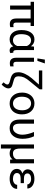

<svg xmlns="http://www.w3.org/2000/svg" viewBox="1596 -2404 1011 4243"><g transform="rotate(90 2101.5 -282.5)"><path d="M555.2 -453.6H479V-134.3Q479 -103 492.2 -87.2Q505.4 -71.3 537.1 -71.3Q560.5 -71.3 579.6 -77.1L580.1 -3.4Q545.9 5.9 510.3 5.9Q388.7 5.9 388.7 -137.7V-453.6H192.9V0H102.5V-453.6H20V-528.3H555.2Z M1086.9 -528.3V-139.2Q1087.9 -70.8 1126 -70.8Q1135.3 -70.8 1142.6 -73.2L1153.8 -6.3Q1130.4 10.3 1094.2 10.3Q1022.5 10.3 1003.9 -70.3Q951.7 10.3 849.6 10.3Q755.9 10.3 700.2 -58.8Q644.5 -127.9 644.5 -247.1V-254.4Q644.5 -383.3 699.7 -460.7Q754.9 -538.1 850.6 -538.1Q949.7 -538.1 1002 -459.5L1010.3 -528.3ZM734.9 -244.1Q734.9 -158.7 770.5 -111.1Q806.2 -63.5 872.1 -63.5Q956.5 -63.5 996.6 -154.3V-372.1Q955.1 -463.9 873 -463.9Q807.6 -463.9 771.2 -408.4Q734.9 -353 734.9 -244.1Z M1255.9 0ZM1346.2 -528.3V-133.3Q1346.2 -102.5 1359.6 -86.9Q1373 -71.3 1404.3 -71.3Q1427.7 -71.3 1446.8 -77.1L1447.3 -3.4Q1413.1 5.9 1377.4 5.9Q1255.9 5.9 1255.9 -137.7V-528.3ZM1296.9 -768.1H1381.8L1325.2 -603.5H1270.5Z M1954.6 -710.9V-652.3L1783.7 -443.8Q1716.3 -365.2 1691.4 -309.3Q1666.5 -253.4 1666.5 -188.5Q1666.5 -144.5 1682.9 -120.8Q1699.2 -97.2 1739.3 -85L1859.9 -49.8Q1899.4 -38.1 1916.7 -16.6Q1934.1 4.9 1934.1 43Q1933.1 76.7 1906.7 118.7Q1880.4 160.6 1847.7 187L1799.8 146Q1822.8 120.1 1835.2 99.4Q1847.7 78.6 1847.7 56.6Q1847.7 23.4 1772.5 4.4Q1697.3 -14.6 1670.9 -26.4Q1620.6 -48.3 1598.4 -85.7Q1576.2 -123 1576.2 -186Q1576.2 -249.5 1611.8 -327.6Q1647.5 -405.8 1709.5 -479L1848.6 -636.7H1537.6V-710.9Z M2026.4 0ZM2026.4 -269Q2026.4 -346.7 2056.9 -408.7Q2087.4 -470.7 2141.8 -504.4Q2196.3 -538.1 2266.1 -538.1Q2374 -538.1 2440.7 -463.4Q2507.3 -388.7 2507.3 -264.6V-258.3Q2507.3 -181.2 2477.8 -119.9Q2448.2 -58.6 2393.3 -24.4Q2338.4 9.8 2267.1 9.8Q2159.7 9.8 2093 -64.9Q2026.4 -139.6 2026.4 -262.7ZM2117.2 -258.3Q2117.2 -170.4 2158 -117.2Q2198.7 -64 2267.1 -64Q2335.9 -64 2376.5 -117.9Q2417 -171.9 2417 -269Q2417 -356 2375.7 -409.9Q2334.5 -463.9 2266.1 -463.9Q2199.2 -463.9 2158.2 -410.6Q2117.2 -357.4 2117.2 -258.3Z M2712.9 -528.3V-212.4Q2712.9 -63.5 2811 -63.5Q2874 -63.5 2915.5 -124.5Q2957 -185.5 2957 -274.4Q2954.6 -387.2 2897 -528.3H2992.2Q3047.4 -410.6 3047.4 -274.4Q3047.4 -146 2984.6 -68.1Q2921.9 9.8 2815.4 9.8Q2720.7 9.8 2671.9 -44.9Q2623 -99.6 2622.1 -204.6V-528.3Z M3172.9 0ZM3263.2 -528.3V-219.2Q3263.7 -139.6 3288.8 -101.6Q3314 -63.5 3370.6 -63.5Q3467.8 -63.5 3498 -137.7V-528.3H3588.9V0H3507.3L3502.9 -56.2Q3457.5 9.8 3374.5 9.8Q3302.7 9.8 3263.2 -25.9V203.1H3172.9V-528.3Z M3803.7 -148.4Q3803.7 -110.8 3839.6 -86.9Q3875.5 -63 3933.1 -63Q3988.3 -63 4026.1 -89.8Q4064 -116.7 4064 -156.2H4154.3Q4154.3 -80.6 4092 -35.4Q4029.8 9.8 3933.1 9.8Q3833.5 9.8 3772.9 -33.4Q3712.4 -76.7 3712.4 -148.4Q3712.4 -239.3 3812.5 -271.5Q3769.5 -289.1 3745.6 -318.8Q3721.7 -348.6 3721.7 -384.3Q3721.7 -456.5 3778.1 -497.1Q3834.5 -537.6 3933.1 -537.6Q4023.9 -537.6 4084.7 -493.9Q4145.5 -450.2 4145.5 -380.9H4055.2Q4055.2 -415 4020.3 -439.7Q3985.4 -464.4 3933.1 -464.4Q3878.4 -464.4 3845.5 -442.1Q3812.5 -419.9 3812.5 -383.8Q3812.5 -305.7 3931.6 -305.7H4027.3V-233.4H3918Q3803.7 -230.5 3803.7 -148.4Z"/></g></svg>

Font: Roboto
Style: Regular
Weight: 400
Designer: Google
Version: Version 2.134; 2016; ttfautohint (v1.6)